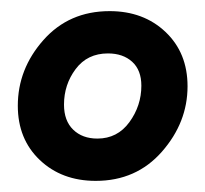

<svg xmlns="http://www.w3.org/2000/svg" viewBox="-20 -736 369 345"><path d="M155 -487Q191 -487 212.5 -516.5Q234 -546 234 -582Q234 -610 217.5 -625Q201 -640 174 -640Q137 -640 116 -612Q95 -584 95 -548Q95 -519 111.5 -503Q128 -487 155 -487ZM152 -411Q91 -411 51.5 -448.5Q12 -486 12 -546Q12 -612 58 -664Q104 -716 177 -716Q238 -716 277.5 -678.5Q317 -641 317 -581Q317 -516 271 -463.5Q225 -411 152 -411Z"/></svg>

Font: Boogaloo
Style: Regular
Weight: 400
Designer: John Vargas Beltran
Foundry: John Vargas Beltran
Version: Version 1.001